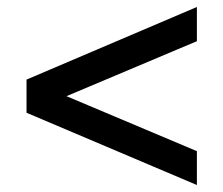

<svg xmlns="http://www.w3.org/2000/svg" viewBox="-20 -562 640 550"><path d="M544 -32 56 -239V-334L544 -542V-444L110 -261V-312L544 -129Z"/></svg>

Font: Nunito Sans 12pt ExtraLight 11pt
Style: Bold
Weight: 700
Version: Version 3.101;gftools[0.9.27]